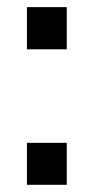

<svg xmlns="http://www.w3.org/2000/svg" viewBox="-20 -516 265 533"><path d="M165.3 -496.2V-379.1H54.8V-496.2ZM165.3 -119.5V-3H54.8V-119.5Z"/></svg>

Font: Public Sans Thin
Style: Regular
Weight: 100
Designer: The Public Sans project authors (U.S. Web Design System). Libre Franklin designed by Pablo Impallari and Rodrigo Fuenzal
Version: Version 1.008